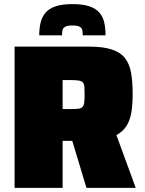

<svg xmlns="http://www.w3.org/2000/svg" viewBox="-20 -915 705 935"><path d="M51 0V-688H413Q482 -688 524.5 -674Q567 -660 589 -631.5Q611 -603 618.5 -559.5Q626 -516 626 -458Q626 -411 620.5 -372.5Q615 -334 598 -305Q581 -276 547 -257L641 0H401L319 -272L377 -239Q367 -232 356.5 -230.5Q346 -229 329 -229H285V0ZM285 -384H327Q348 -384 361 -385.5Q374 -387 381 -393.5Q388 -400 390 -414.5Q392 -429 392 -454Q392 -478 391 -492Q390 -506 384 -513Q378 -520 364.5 -522.5Q351 -525 326 -525H285ZM333 -895Q384 -895 416 -884Q448 -873 465 -852.5Q482 -832 488 -804Q494 -776 494 -743H383Q383 -756 381 -767Q379 -778 368.5 -784.5Q358 -791 333 -791Q308 -791 297 -784.5Q286 -778 284 -767Q282 -756 282 -743H171Q171 -776 177.5 -804Q184 -832 201 -852.5Q218 -873 250 -884Q282 -895 333 -895Z"/></svg>

Font: Saira Thin Black
Style: Regular
Weight: 900
Version: Version 1.101